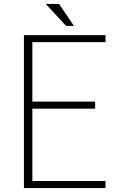

<svg xmlns="http://www.w3.org/2000/svg" viewBox="-20 -938 603 979"><path d="M213 -918 317 -806H357L281 -918ZM102 -759V21H518V-15H145V-384H465V-420H145V-723H518V-759Z"/></svg>

Font: LINE Seed JP_OTF Thin
Style: Regular
Weight: 250
Designer: LY Corporation & Fontrix & Fontworks
Version: Version 1.007